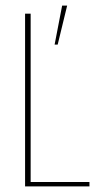

<svg xmlns="http://www.w3.org/2000/svg" viewBox="-20 -669 357 689"><path d="M70 -620H90V-16H301V0H70ZM176 -509 203 -649H221L187 -509Z"/></svg>

Font: Smooch Sans Thin
Style: Regular
Weight: 100
Designer: Robert E. Leuschke
Foundry: Robert E. Leuschke
Version: Version 1.010